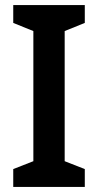

<svg xmlns="http://www.w3.org/2000/svg" viewBox="-20 -734 385 754"><path d="M313 0H32V-70L111 -101V-612L32 -644V-714H313V-644L234 -612V-101L313 -70Z"/></svg>

Font: Noto Sans Telugu SemiCondensed SemiBold
Style: Regular
Weight: 600
Width: 4
Designer: Jelle Bosma - Monotype Design Team
Foundry: Monotype Imaging Inc.
Version: Version 2.005; ttfautohint (v1.8.4.7-5d5b)